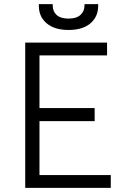

<svg xmlns="http://www.w3.org/2000/svg" viewBox="-20 -909 612 929"><path d="M498 -703V-641H171V-386H438V-323H171V-62H516V0H102V-703ZM168 -881V-889H235V-883Q235 -854 254 -836.5Q273 -819 312 -819Q350 -819 369.5 -837Q389 -855 389 -884V-889H455V-881Q455 -828 417.5 -796Q380 -764 312 -764Q244 -764 206 -796Q168 -828 168 -881Z"/></svg>

Font: Museo Sans Light
Style: Regular
Weight: 300
Designer: Jos Buivenga
Foundry: Jos Buivenga & Rosetta Type Foundry (extension, remastering)
Version: Version 3.600;PS 1.000;hotconv 1.0.88;makeotf.lib2.5.647800;